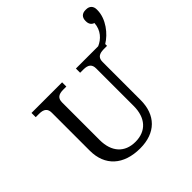

<svg xmlns="http://www.w3.org/2000/svg" viewBox="-240 -1138 1348 1348"><g transform="rotate(-45 434.0 -463.5)"><path d="M394 16C547 16 636 -73 636 -223V-600C636 -635 652 -653 689 -657H692C696 -658 700 -658 705 -658H738V-676C800 -713 868 -796 868 -884V-890C868 -923 848 -943 815 -943H808C775 -943 755 -923 755 -890V-884C755 -858 768 -840 789 -834C785 -765 740 -720 692 -700H471V-658H503C551 -658 572 -640 572 -600V-227C572 -109 509 -40 403 -40C297 -40 234 -109 234 -227V-600C234 -640 255 -658 303 -658H334V-700H30V-658H63C111 -658 132 -640 132 -600V-223C132 -73 230 16 394 16Z"/></g></svg>

Font: LT Superior Serif Medium
Style: Regular
Weight: 500
Designer: Daniel Lyons
Foundry: LyonsType
Version: Version 2.120;FEAKit 1.0